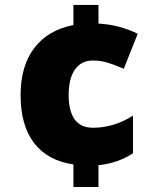

<svg xmlns="http://www.w3.org/2000/svg" viewBox="-20 -744 626 774"><path d="M275.9 -724.1H377V-648.9Q460.4 -644.5 535.2 -607.9L479 -466.8Q444.3 -481.9 415 -491Q385.7 -500 354 -500Q307.6 -500 282.2 -463.9Q256.8 -427.7 256.8 -361.8Q256.8 -229 355 -229Q439 -229 516.1 -277.8V-126Q454.1 -85.9 377 -78.1V9.8H275.9V-81.1Q172.4 -96.2 117.7 -167Q63 -237.8 63 -360.8Q63 -478 118.2 -550.5Q173.3 -623 275.9 -643.1Z"/></svg>

Font: OpenSansExtrabold
Style: Regular
Weight: 800
Foundry: Ascender Corporation
Version: Version 1.10